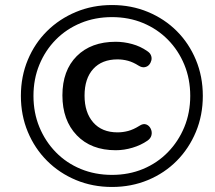

<svg xmlns="http://www.w3.org/2000/svg" viewBox="-20 -734 855 763"><path d="M425 9Q348 9 282 -18.5Q216 -46 167 -95Q118 -144 90.5 -210Q63 -276 63 -353Q63 -430 90.5 -496Q118 -562 167 -610.5Q216 -659 282 -686.5Q348 -714 425 -714Q502 -714 568 -686.5Q634 -659 682.5 -610.5Q731 -562 758.5 -496Q786 -430 786 -353Q786 -276 758.5 -210Q731 -144 682.5 -95Q634 -46 568 -18.5Q502 9 425 9ZM425 -39Q492 -39 548.5 -62.5Q605 -86 647 -129Q689 -172 712.5 -229Q736 -286 736 -353Q736 -420 712.5 -477Q689 -534 647 -576.5Q605 -619 548.5 -642.5Q492 -666 425 -666Q358 -666 301 -642.5Q244 -619 202 -576.5Q160 -534 136.5 -477Q113 -420 113 -353Q113 -286 136.5 -229Q160 -172 202 -129Q244 -86 301 -62.5Q358 -39 425 -39ZM440 -137Q342 -137 285 -196.5Q228 -256 228 -355Q228 -454 285 -511Q342 -568 440 -568Q472 -568 505 -559Q538 -550 565 -531Q576 -524 580 -514Q584 -504 581.5 -494Q579 -484 572.5 -476.5Q566 -469 555 -467Q544 -465 531 -473Q509 -487 488.5 -492.5Q468 -498 447 -498Q385 -498 350.5 -460Q316 -422 316 -354Q316 -287 350.5 -247.5Q385 -208 447 -208Q468 -208 489 -213.5Q510 -219 534 -234Q549 -244 561 -239.5Q573 -235 579 -222.5Q585 -210 582 -197Q579 -184 566 -175Q540 -157 506.5 -147Q473 -137 440 -137Z"/></svg>

Font: Nunito ExtraLight SemiBold
Style: Italic
Weight: 600
Italic angle: -9°
Version: Version 3.602